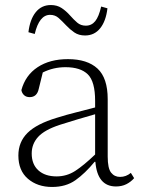

<svg xmlns="http://www.w3.org/2000/svg" viewBox="-20 -730 567 763"><path d="M441 11Q367 11 359 -87H356Q318 -41 280 -14Q242 13 187 13Q129 13 91 -19.5Q53 -52 53 -112Q53 -166 89.5 -202Q126 -238 206 -262Q244 -274 282.5 -283.5Q321 -293 358 -303V-329Q358 -406 329 -434.5Q300 -463 240 -463Q192 -463 150 -442L134 -377Q127 -344 98 -344Q84 -344 75.5 -352Q67 -360 65 -372Q81 -431 129.5 -463Q178 -495 250 -495Q327 -495 367.5 -457.5Q408 -420 408 -336V-108Q408 -61 421.5 -44Q435 -27 457 -27Q481 -27 500 -43L513 -22Q500 -7 482 2Q464 11 441 11ZM106 -120Q106 -77 132.5 -53Q159 -29 205 -29Q245 -29 278.5 -50.5Q312 -72 358 -116V-276Q323 -266 287.5 -255.5Q252 -245 218 -234Q157 -214 131.5 -186Q106 -158 106 -120ZM93 -602Q99 -653 122 -681.5Q145 -710 182 -710Q207 -710 225 -698Q243 -686 258 -669Q273 -652 287 -640Q301 -628 321 -628Q344 -628 358.5 -646Q373 -664 382 -704L407 -697Q401 -646 378 -617.5Q355 -589 318 -589Q293 -589 275.5 -601Q258 -613 243 -629Q227 -646 213 -658.5Q199 -671 179 -671Q136 -671 118 -595Z"/></svg>

Font: Source Serif 4 SmText Light
Style: Regular
Weight: 300
Designer: Frank Grießhammer
Foundry: Adobe
Version: Version 4.005;hotconv 1.1.0;makeotfexe 2.6.0